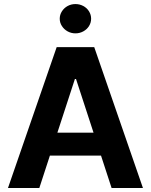

<svg xmlns="http://www.w3.org/2000/svg" viewBox="-20 -944 758 964"><path d="M20 0 264.5 -707.2H453.2L697.7 0H540.3L361.6 -547.5H356.1L177.4 0ZM547.1 -277.8V-162.9H169.3V-277.8ZM279.9 -850Q279.9 -869.9 290.8 -887Q301.6 -904 319.5 -913.8Q337.5 -923.6 358.9 -923.6Q380.1 -923.6 398.3 -913.8Q416.5 -904 427 -887Q437.5 -869.9 437.5 -850Q437.5 -830.2 427 -813.3Q416.5 -796.4 398.3 -786.5Q380.1 -776.5 358.9 -776.5Q337.5 -776.5 319.5 -786.5Q301.6 -796.4 290.8 -813.3Q279.9 -830.2 279.9 -850Z"/></svg>

Font: Pretendard Variable
Style: Regular
Weight: 400
Designer: Base glyphs from Inter by Rasmus Andersson; Hangul glyphs from Noto Sans CJK(Source Han Sans) by Jang Soo-young and Kang
Foundry: Kil Hyung-jin
Version: Version 1.100;FEAKit 1.0